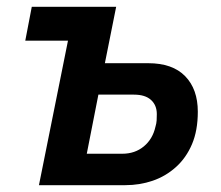

<svg xmlns="http://www.w3.org/2000/svg" viewBox="-20 -542 647 562"><path d="M94 0 179 -423H54L73 -522H320L287 -357H414Q485 -357 522 -319Q559 -281 559 -215Q559 -160 542 -120Q525 -80 495 -53Q465 -26 427 -13Q389 0 347 0ZM234 -92H338Q375 -92 401 -113.5Q427 -135 435 -171Q438 -181 438.5 -189.5Q439 -198 439 -208Q439 -234 422 -249.5Q405 -265 372 -265H268Z"/></svg>

Font: IBM Plex Sans SemiBold
Style: Italic
Weight: 600
Italic angle: -11.31°
Designer: Mike Abbink, Paul van der Laan, Pieter van Rosmalen
Foundry: Bold Monday
Version: Version 3.201